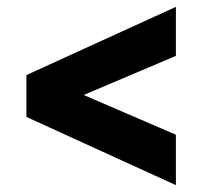

<svg xmlns="http://www.w3.org/2000/svg" viewBox="-20 -640 590 560"><path d="M57 -299V-421L493 -620V-477L224 -363L493 -247V-100Z"/></svg>

Font: 
Style: 㨦
Weight: 700
Designer: A.Korolkova, Vitaly Kuzmin
Foundry: ParaType Ltd
Version: Version 2.000